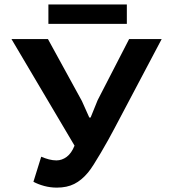

<svg xmlns="http://www.w3.org/2000/svg" viewBox="-20 -838 774 864"><path d="M31.7 0ZM348.6 -383.3 381.8 -309.1H387.7L419.4 -387.2L561 -662.1H707.5L494.6 -259.3Q482.9 -236.8 466.8 -208Q450.7 -179.2 434.1 -150.9Q417.5 -122.6 402.1 -98.4Q386.7 -74.2 376 -61.5Q347.2 -26.9 314.2 -10.3Q281.2 6.3 235.8 6.3Q206.5 6.3 178.7 -1.2Q150.9 -8.8 130.4 -20L165.5 -132.8Q182.1 -125.5 200 -120.8Q217.8 -116.2 233.9 -116.2Q258.8 -116.2 280.3 -132.3Q301.8 -148.4 315.4 -182.6L31.7 -662.1H195.8ZM197.8 -817.9H550.8V-730.5H197.8Z"/></svg>

Font: PT Astra Sans
Style: Bold
Weight: 700
Designer: A.Korolkova, I. Chaeva
Foundry: ParaType Ltd
Version: Version 1.001; ttfautohint (v1.6)